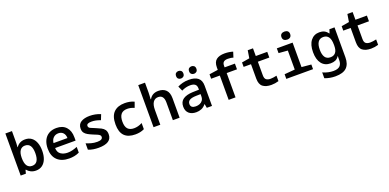

<svg xmlns="http://www.w3.org/2000/svg" viewBox="0 -1890 6599 3259"><g transform="rotate(-20 3300.0 -260.5)"><path d="M343 10Q291 10 251 -10Q211 -30 185 -63H177L161 0H67V-760H186V-580Q186 -559 185 -531.5Q184 -504 181 -471H186Q210 -508 250 -530Q290 -552 345 -552Q413 -552 460 -517Q507 -482 531 -419Q555 -356 555 -273Q555 -188 530.5 -124.5Q506 -61 458.5 -25.5Q411 10 343 10ZM309 -88Q431 -88 431 -273Q431 -362 401 -408Q371 -454 308 -454Q250 -454 218 -409Q186 -364 186 -274Q186 -179 217 -133.5Q248 -88 309 -88Z M946 10Q807 10 730.5 -63Q654 -136 654 -272Q654 -358 684.5 -421Q715 -484 772.5 -518Q830 -552 910 -552Q1022 -552 1084 -484.5Q1146 -417 1146 -299V-239H776Q778 -161 828.5 -126.5Q879 -92 953 -92Q994 -92 1037 -102.5Q1080 -113 1127 -132V-29Q1082 -7 1036 1.5Q990 10 946 10ZM1031 -327Q1030 -387 998 -421.5Q966 -456 912 -456Q858 -456 822 -422Q786 -388 779 -327Z M1475 10Q1425 10 1378.5 2.5Q1332 -5 1289 -23V-138Q1329 -121 1379 -107Q1429 -93 1487 -93Q1584 -93 1584 -149Q1584 -168 1571 -180.5Q1558 -193 1530 -205.5Q1502 -218 1456 -236Q1408 -256 1372 -276Q1336 -296 1315.5 -324.5Q1295 -353 1295 -399Q1295 -478 1354.5 -515Q1414 -552 1512 -552Q1561 -552 1610 -542.5Q1659 -533 1707 -513L1669 -417Q1624 -434 1586 -442Q1548 -450 1509 -450Q1465 -450 1442.5 -439Q1420 -428 1420 -403Q1420 -373 1451 -358Q1482 -343 1544 -319Q1591 -300 1629 -280.5Q1667 -261 1689 -230.5Q1711 -200 1711 -149Q1711 -68 1651 -29Q1591 10 1475 10Z M2139 10Q2008 10 1942 -57.5Q1876 -125 1876 -265Q1876 -412 1946 -482Q2016 -552 2145 -552Q2189 -552 2231.5 -544Q2274 -536 2314 -517L2278 -418Q2241 -434 2209.5 -440Q2178 -446 2152 -446Q2075 -446 2038.5 -401.5Q2002 -357 2002 -269Q2002 -177 2040.5 -136.5Q2079 -96 2152 -96Q2188 -96 2225.5 -105.5Q2263 -115 2301 -136V-25Q2263 -6 2222 2Q2181 10 2139 10Z M2467 0V-760H2589V-582Q2589 -555 2586.5 -522Q2584 -489 2583 -463H2590Q2616 -509 2656.5 -530.5Q2697 -552 2752 -552Q2840 -552 2889 -502.5Q2938 -453 2938 -353V0H2816V-320Q2816 -454 2713 -454Q2655 -454 2622 -407.5Q2589 -361 2589 -264V0Z M3239 10Q3154 10 3106.5 -33Q3059 -76 3059 -154Q3059 -244 3121.5 -286Q3184 -328 3294 -332L3409 -335V-356Q3409 -411 3379 -433.5Q3349 -456 3293 -456Q3253 -456 3213.5 -446Q3174 -436 3137 -417L3098 -504Q3141 -526 3191.5 -539Q3242 -552 3303 -552Q3412 -552 3467.5 -506.5Q3523 -461 3523 -366V0H3429L3416 -71H3412Q3375 -25 3330.5 -7.5Q3286 10 3239 10ZM3265 -87Q3303 -87 3336 -100.5Q3369 -114 3389 -142.5Q3409 -171 3409 -215V-255L3328 -253Q3246 -251 3209.5 -228Q3173 -205 3173 -161Q3173 -122 3197.5 -104.5Q3222 -87 3265 -87ZM3424 -617Q3396 -617 3377 -634Q3358 -651 3358 -684Q3358 -719 3377 -735.5Q3396 -752 3424 -752Q3451 -752 3470.5 -735.5Q3490 -719 3490 -684Q3490 -651 3470.5 -634Q3451 -617 3424 -617ZM3189 -617Q3161 -617 3142 -633.5Q3123 -650 3123 -684Q3123 -719 3142 -735.5Q3161 -752 3189 -752Q3216 -752 3235.5 -735.5Q3255 -719 3255 -684Q3255 -651 3235.5 -634Q3216 -617 3189 -617Z M3824 0V-439H3667V-519L3824 -542V-587Q3824 -682 3876.5 -723.5Q3929 -765 4027 -765Q4068 -765 4106 -759Q4144 -753 4176 -743L4145 -646Q4121 -654 4094.5 -657Q4068 -660 4047 -660Q3998 -660 3973 -639.5Q3948 -619 3948 -573V-542H4134V-439H3948V0Z M4595 10Q4497 10 4442 -32.5Q4387 -75 4387 -179V-439H4254V-519L4394 -543L4416 -681H4511V-542H4718V-439H4511V-194Q4511 -135 4539 -114Q4567 -93 4615 -93Q4640 -93 4667 -97Q4694 -101 4727 -108V-10Q4662 10 4595 10Z M5109 -621Q5074 -621 5052 -639Q5030 -657 5030 -694Q5030 -730 5051.5 -748Q5073 -766 5109 -766Q5145 -766 5166 -748Q5187 -730 5187 -694Q5187 -659 5166.5 -640Q5146 -621 5109 -621ZM4865 0V-84L5054 -100V-443L4891 -456V-542H5176V-100L5348 -84V0Z M5666 245Q5564 245 5475 210V105Q5522 127 5571.5 137.5Q5621 148 5664 148Q5746 148 5782 112.5Q5818 77 5818 9V-4Q5818 -19 5818 -31Q5818 -43 5820 -64H5816Q5787 -21 5750 -5.5Q5713 10 5663 10Q5560 10 5503 -63.5Q5446 -137 5446 -269Q5446 -404 5504 -478Q5562 -552 5660 -552Q5711 -552 5748 -534Q5785 -516 5814 -475H5819L5841 -542H5933V-1Q5933 121 5869.5 183Q5806 245 5666 245ZM5698 -88Q5758 -88 5790.5 -128Q5823 -168 5823 -250V-269Q5823 -365 5790 -409.5Q5757 -454 5696 -454Q5631 -454 5599.5 -406.5Q5568 -359 5568 -270Q5568 -182 5599.5 -135Q5631 -88 5698 -88Z M6395 10Q6297 10 6242 -32.5Q6187 -75 6187 -179V-439H6054V-519L6194 -543L6216 -681H6311V-542H6518V-439H6311V-194Q6311 -135 6339 -114Q6367 -93 6415 -93Q6440 -93 6467 -97Q6494 -101 6527 -108V-10Q6462 10 6395 10Z"/></g></svg>

Font: Noto Sans Mono SemiBold
Style: Regular
Weight: 600
Designer: Monotype Design Team
Foundry: Monotype Imaging Inc.
Version: Version 2.014; ttfautohint (v1.8.4.7-5d5b)